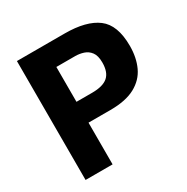

<svg xmlns="http://www.w3.org/2000/svg" viewBox="-162 -855 973 997"><g transform="rotate(-30 324.5 -356.5)"><path d="M70 0V-713H356Q485.5 -713 551.5 -663.2Q617.5 -613.5 617.5 -488.5Q617.5 -418 592.5 -364.2Q567.5 -310.5 511.5 -280.2Q455.5 -250 363.5 -250H232V0ZM344.5 -584H232V-375H326Q391 -375 420.8 -401Q450.5 -427 450.5 -485Q450.5 -526 434.5 -547.2Q418.5 -568.5 394.2 -576.2Q370 -584 344.5 -584Z"/></g></svg>

Font: Heraclito
Style: Bold
Weight: 700
Designer: Kostas Bartsokas (font) & Cristiano Sobral (main changes)
Foundry: Kostas Bartsokas (font) & Cristiano Sobral (main changes)
Version: Version 1.00;July 8, 2020;FontCreator 13.0.0.2655 64-bit